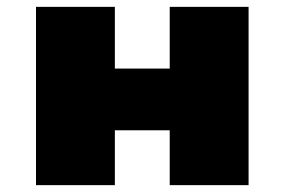

<svg xmlns="http://www.w3.org/2000/svg" viewBox="-20 -540 830 560"><path d="M705 0H475V-160H315V0H85V-520H315V-340H475V-520H705Z"/></svg>

Font: Imperial One
Style: Regular
Weight: 400
Designer: Jovanny Lemonad
Foundry: Jovanny Lemonad
Version: Version 1.000